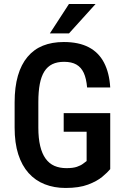

<svg xmlns="http://www.w3.org/2000/svg" viewBox="-20 -931 628 961"><path d="M531.7 -364.7V-84.5Q518.6 -68.4 491.9 -46.1Q465.3 -23.9 420.7 -7.1Q376 9.8 308.1 9.8Q251 9.8 203.9 -8.8Q156.7 -27.3 123 -64.9Q89.4 -102.5 71.3 -158.9Q53.2 -215.3 53.2 -292.5V-418.9Q53.2 -495.1 69.6 -551.8Q85.9 -608.4 117.7 -646.2Q149.4 -684.1 194.8 -702.4Q240.2 -720.7 299.3 -720.7Q374 -720.7 424.1 -694.6Q474.1 -668.5 500.7 -617.4Q527.3 -566.4 531.7 -493.2H416Q412.1 -538.1 399.2 -566.2Q386.2 -594.2 362.3 -607.9Q338.4 -621.6 300.8 -621.6Q266.6 -621.6 242.2 -609.9Q217.8 -598.1 202.1 -573.5Q186.5 -548.8 179.2 -510.7Q171.9 -472.7 171.9 -419.9V-292.5Q171.9 -238.8 181.2 -200.2Q190.4 -161.6 208.3 -137Q226.1 -112.3 252.4 -100.8Q278.8 -89.4 312.5 -89.4Q345.7 -89.4 365.2 -96.2Q384.8 -103 395.8 -111.6Q406.7 -120.1 413.6 -125V-271.5H298.8V-364.7ZM229.5 -763.7 325.2 -911.1H458.5L325.2 -763.7Z"/></svg>

Font: Roboto Condensed Medium
Style: Regular
Weight: 500
Designer: Christian Robertson
Foundry: Google
Version: Version 3.0